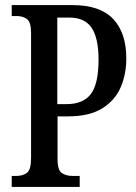

<svg xmlns="http://www.w3.org/2000/svg" viewBox="-20 -734 535 754"><path d="M26 0V-43H43Q69 -43 85.5 -55Q102 -67 102 -114V-604Q102 -648 85.5 -659.5Q69 -671 46 -671H26V-714H265Q373 -714 424.5 -659.5Q476 -605 476 -504Q476 -443 454 -391.5Q432 -340 381.5 -308.5Q331 -277 247 -277H206V-109Q206 -65 223.5 -54Q241 -43 265 -43H293V0ZM240 -325Q307 -325 337 -365Q367 -405 367 -500Q367 -584 340 -624.5Q313 -665 252 -665H205V-325Z"/></svg>

Font: Noto Serif Thai ExtraCondensed Medium
Style: Regular
Weight: 500
Width: 2
Designer: Monotype Design Team
Foundry: Monotype Imaging Inc.
Version: Version 2.002; ttfautohint (v1.8.4.7-5d5b)